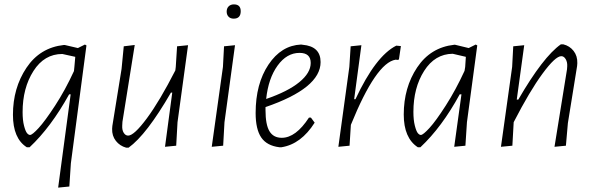

<svg xmlns="http://www.w3.org/2000/svg" viewBox="-20 -665 2707 875"><path d="M275 -460 335 -446 367 -462 374 -458 303 79 296 185 245 190 302 -235H295Q212 -85 115 6H102Q39 -34 39 -142Q39 -264 100.5 -356Q162 -448 271 -460ZM83 -154Q83 -117 89.5 -92Q96 -67 103 -58.5Q110 -50 117 -50Q127 -50 156 -81.5Q185 -113 231 -183.5Q277 -254 317 -341L319 -360L323 -406L264 -419Q182 -419 132.5 -341.5Q83 -264 83 -154Z M594 -460 538 -110 537 -92Q536 -72 544 -59.5Q552 -47 564 -47Q591 -47 649.5 -126Q708 -205 779 -344L781 -360L787 -454L837 -459L789 -108L783 -1L732 4L765 -243H759Q648 -51 566 8H555Q526 0 508 -23Q490 -46 491 -78L492 -91L534 -351L544 -454Z M1046 -645Q1077 -645 1077 -614Q1077 -580 1045 -580Q1030 -580 1021.5 -589Q1013 -598 1013 -612Q1013 -627 1022 -636Q1031 -645 1046 -645ZM1051 -459 1003 -108 997 -1 945 4 996 -360 1001 -454Z M1414 -106Q1352 -8 1263 6H1253Q1196 -1 1170.5 -38.5Q1145 -76 1145 -150Q1145 -283 1203.5 -370.5Q1262 -458 1352 -462L1359 -461Q1441 -454 1441 -382Q1441 -263 1190 -177V-163Q1190 -97 1208 -67Q1226 -37 1264 -37Q1328 -37 1388 -129H1397ZM1345 -424Q1287 -424 1245 -366Q1203 -308 1193 -214Q1292 -248 1344 -290.5Q1396 -333 1396 -378Q1396 -424 1345 -424Z M1627 -459 1594 -213H1600Q1692 -410 1786 -457L1807 -455L1798 -394L1793 -392L1783 -393Q1694 -379 1579 -96L1573 -1L1522 4L1572 -360L1578 -454Z M2050 -461H2054L2116 -446L2148 -462L2155 -458L2108 -108L2101 -1L2050 4L2083 -235H2075Q1994 -86 1896 6H1884Q1820 -36 1820 -143Q1820 -266 1881 -357.5Q1942 -449 2050 -461ZM1864 -155Q1864 -118 1870.5 -92.5Q1877 -67 1884 -58.5Q1891 -50 1898 -50Q1908 -50 1937 -81.5Q1966 -113 2011.5 -184Q2057 -255 2097 -342L2100 -360L2103 -406L2043 -420Q1962 -419 1913 -342Q1864 -265 1864 -155Z M2263 4 2314 -360 2319 -454 2369 -459 2335 -211H2342Q2455 -406 2536 -463H2547Q2576 -456 2594 -433Q2612 -410 2611 -377L2610 -364L2568 -104L2559 -1L2507 4L2564 -349L2565 -363Q2566 -382 2558 -395.5Q2550 -409 2538 -409Q2511 -409 2452.5 -329.5Q2394 -250 2322 -110L2321 -108L2315 -1Z"/></svg>

Font: Alegreya Sans SC Light
Style: Italic
Weight: 300
Italic angle: -7°
Designer: Juan Pablo del Peral
Foundry: Huerta Tipografica
Version: Version 2.007